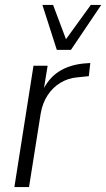

<svg xmlns="http://www.w3.org/2000/svg" viewBox="-20 -754 428 774"><path d="M38 0 115 -489H172L155 -385H150Q175 -438 216.5 -465Q258 -492 317 -498L344 -500L338 -447L290 -442Q255 -439 224 -420.5Q193 -402 172 -370Q151 -338 144 -296L97 0ZM209 -553 151 -734H194L246 -596L346 -734H388L266 -553Z"/></svg>

Font: Nunito Sans 10pt Condensed Light
Style: Italic
Weight: 300
Width: 3
Italic angle: -9°
Designer: Vernon Adams
Foundry: Vernon Adams
Version: Version 3.101;gftools[0.9.27]